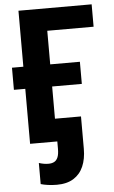

<svg xmlns="http://www.w3.org/2000/svg" viewBox="-62 -755 610 1026"><g transform="rotate(-5 243.0 -242.0)"><path d="M469.7 -713.9V-593.8H221.2V-413.6H380.4V-294.9H221.2V0H77.1V-294.9H16.1V-413.6H77.1V-713.9ZM201.7 230.5Q176.3 230.5 153.3 227.3Q130.4 224.1 114.7 219.2V106Q128.4 110.4 140.6 112.5Q152.8 114.7 166.5 114.7Q184.6 114.7 197.3 107.7Q210 100.6 216.6 84.2Q223.1 67.9 223.1 39.6V0H213.9V-122.1H360.8V51.3Q360.8 106 343.3 146.2Q325.7 186.5 290.3 208.5Q254.9 230.5 201.7 230.5Z"/></g></svg>

Font: Open Sans SemiCondensed
Style: Bold
Weight: 700
Width: 4
Designer: Monotype Design Team
Foundry: Monotype Imaging Inc.
Version: Version 3.003